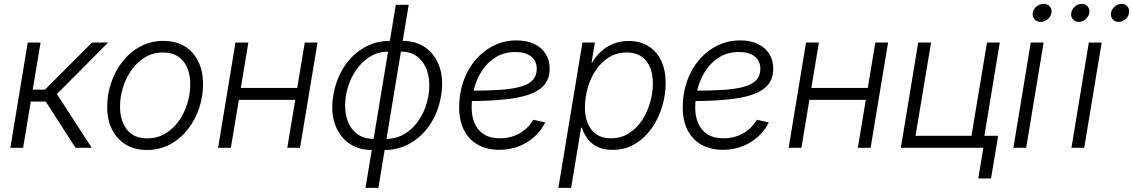

<svg xmlns="http://www.w3.org/2000/svg" viewBox="-20 -752 5766 977"><path d="M32.7 0 121.1 -535.6H186.5L146.5 -295.9H209L448.2 -535.6H530.3L269.5 -273.4L446.8 0H364.3L212.9 -234.9H136.7L97.7 0Z M727.5 11.2Q665 11.2 619.9 -16.4Q574.7 -43.9 550 -93.3Q525.4 -142.6 525.4 -208Q525.4 -271.5 545.7 -331.3Q565.9 -391.1 603.8 -439.2Q641.6 -487.3 694.3 -515.6Q747.1 -543.9 811.5 -543.9Q874 -543.9 919.2 -516.6Q964.4 -489.3 988.8 -439.7Q1013.2 -390.1 1013.2 -324.2Q1013.2 -260.3 992.9 -200.4Q972.7 -140.6 934.8 -92.8Q897 -44.9 844.5 -16.8Q792 11.2 727.5 11.2ZM729 -47.9Q780.3 -47.9 821 -72.3Q861.8 -96.7 890.1 -136.7Q918.5 -176.8 933.3 -225.6Q948.2 -274.4 948.2 -323.2Q948.2 -371.1 932.6 -407.5Q917 -443.8 886.2 -464.4Q855.5 -484.9 809.6 -484.9Q759.3 -484.9 719 -460.9Q678.7 -437 649.9 -397Q621.1 -356.9 606 -307.9Q590.8 -258.8 590.8 -208.5Q590.8 -137.7 625.7 -92.8Q660.6 -47.9 729 -47.9Z M1508.8 -304.7 1498.5 -243.7H1178.7L1189 -304.7ZM1243.7 -535.6 1154.8 0H1089.8L1178.2 -535.6ZM1595.7 -535.6 1506.8 0H1441.9L1530.8 -535.6Z M1871.6 11.2Q1802.7 11.2 1753.9 -24.2Q1705.1 -59.6 1683.8 -122.1Q1662.6 -184.6 1675.8 -265.6Q1689.5 -347.7 1730 -410.4Q1770.5 -473.1 1830.8 -508.5Q1891.1 -543.9 1963.4 -543.9H2029.3Q2098.1 -543.9 2147 -508.5Q2195.8 -473.1 2217 -410.4Q2238.3 -347.7 2224.6 -265.6Q2211.4 -184.6 2170.7 -122.1Q2129.9 -59.6 2069.8 -24.2Q2009.8 11.2 1937 11.2ZM1880.9 -45.4H1946.8Q2001.5 -45.4 2045.9 -75Q2090.3 -104.5 2120.1 -154.5Q2149.9 -204.6 2160.2 -265.6Q2170.4 -327.6 2157.2 -378.2Q2144 -428.7 2109.4 -459Q2074.7 -489.3 2020 -489.3H1954.6Q1900.4 -489.3 1855.7 -459Q1811 -428.7 1781 -378.2Q1751 -327.6 1740.2 -265.6Q1730.5 -204.6 1743.7 -154.5Q1756.8 -104.5 1791.7 -75Q1826.7 -45.4 1880.9 -45.4ZM1839.8 204.1 1994.1 -727.5H2059.6L1905.3 204.1Z M2520.5 10.3Q2458.5 10.3 2412.6 -15.1Q2366.7 -40.5 2341.6 -88.9Q2316.4 -137.2 2316.4 -205.6Q2316.4 -277.3 2338.4 -339.4Q2360.4 -401.4 2400.1 -447.8Q2439.9 -494.1 2493.2 -520.3Q2546.4 -546.4 2608.4 -546.4Q2660.6 -546.4 2698.2 -528.6Q2735.8 -510.7 2756.3 -478.5Q2776.9 -446.3 2776.9 -402.3Q2776.9 -353 2750.5 -321Q2724.1 -289.1 2672.4 -271Q2620.6 -252.9 2543.2 -245.4Q2465.8 -237.8 2363.3 -237.8L2371.1 -290.5Q2460.9 -290.5 2525.4 -294.9Q2589.8 -299.3 2631.1 -311.5Q2672.4 -323.7 2691.9 -345.7Q2711.4 -367.7 2711.4 -402.3Q2711.4 -441.4 2683.1 -464.4Q2654.8 -487.3 2603 -487.3Q2547.4 -487.3 2505.6 -462.6Q2463.9 -438 2435.8 -397Q2407.7 -356 2393.8 -305.9Q2379.9 -255.9 2379.9 -204.6Q2379.9 -160.2 2395 -124.8Q2410.2 -89.4 2442.1 -68.8Q2474.1 -48.3 2523.9 -48.3Q2580.1 -48.3 2624.8 -74.2Q2669.4 -100.1 2693.4 -142.6L2754.4 -129.4Q2723.6 -66.4 2661.4 -28.1Q2599.1 10.3 2520.5 10.3Z M2821.3 204.1 2943.8 -535.6H3007.3L2990.2 -433.6H2993.2Q3009.3 -462.4 3035.6 -487.5Q3062 -512.7 3098.1 -528.1Q3134.3 -543.5 3179.2 -543.5Q3237.3 -543.5 3279.5 -517.1Q3321.8 -490.7 3344.5 -442.9Q3367.2 -395 3367.2 -329.6Q3367.2 -268.1 3348.6 -207.3Q3330.1 -146.5 3294.9 -97.4Q3259.8 -48.3 3209.7 -18.8Q3159.7 10.7 3096.2 10.7Q3049.3 10.7 3017.8 -5.9Q2986.3 -22.5 2968 -48.3Q2949.7 -74.2 2941.4 -102.5H2937L2886.2 204.1ZM3088.9 -48.3Q3139.6 -48.3 3179.2 -73Q3218.8 -97.7 3246.1 -138.7Q3273.4 -179.7 3287.8 -229.2Q3302.2 -278.8 3302.2 -328.1Q3302.2 -399.4 3268.1 -442.1Q3233.9 -484.9 3169.4 -484.9Q3118.2 -484.9 3078.6 -460.2Q3039.1 -435.5 3011.7 -394.8Q2984.4 -354 2970.5 -304.4Q2956.5 -254.9 2956.5 -205.1Q2956.5 -133.8 2990.5 -91.1Q3024.4 -48.3 3088.9 -48.3Z M3658.2 10.3Q3596.2 10.3 3550.3 -15.1Q3504.4 -40.5 3479.2 -88.9Q3454.1 -137.2 3454.1 -205.6Q3454.1 -277.3 3476.1 -339.4Q3498 -401.4 3537.8 -447.8Q3577.6 -494.1 3630.9 -520.3Q3684.1 -546.4 3746.1 -546.4Q3798.3 -546.4 3835.9 -528.6Q3873.5 -510.7 3894 -478.5Q3914.6 -446.3 3914.6 -402.3Q3914.6 -353 3888.2 -321Q3861.8 -289.1 3810.1 -271Q3758.3 -252.9 3680.9 -245.4Q3603.5 -237.8 3501 -237.8L3508.8 -290.5Q3598.6 -290.5 3663.1 -294.9Q3727.5 -299.3 3768.8 -311.5Q3810.1 -323.7 3829.6 -345.7Q3849.1 -367.7 3849.1 -402.3Q3849.1 -441.4 3820.8 -464.4Q3792.5 -487.3 3740.7 -487.3Q3685.1 -487.3 3643.3 -462.6Q3601.6 -438 3573.5 -397Q3545.4 -356 3531.5 -305.9Q3517.6 -255.9 3517.6 -204.6Q3517.6 -160.2 3532.7 -124.8Q3547.9 -89.4 3579.8 -68.8Q3611.8 -48.3 3661.6 -48.3Q3717.8 -48.3 3762.5 -74.2Q3807.1 -100.1 3831.1 -142.6L3892.1 -129.4Q3861.3 -66.4 3799.1 -28.1Q3736.8 10.3 3658.2 10.3Z M4412.1 -304.7 4401.9 -243.7H4082L4092.3 -304.7ZM4147 -535.6 4058.1 0H3993.2L4081.5 -535.6ZM4499 -535.6 4410.2 0H4345.2L4434.1 -535.6Z M4564 0 4652.3 -535.6H4717.8L4638.7 -61H4923.3L5002.4 -535.6H5067.4L4979 0ZM4958 156.2 4983.9 0H4941.9L4952.1 -61H5059.1L5022.9 156.2Z M5136.7 0 5225.1 -535.6H5290.5L5201.7 0ZM5274.9 -640.6Q5255.9 -640.6 5244.1 -654.1Q5232.4 -667.5 5235.4 -686.5Q5238.3 -706.1 5254.6 -719.2Q5271 -732.4 5290.5 -732.4Q5310.1 -732.4 5321.8 -719.2Q5333.5 -706.1 5330.6 -686.5Q5327.1 -667.5 5311 -654.1Q5294.9 -640.6 5274.9 -640.6Z M5432.1 0 5520.5 -535.6H5585.9L5497.1 0ZM5671.9 -640.6Q5652.8 -640.6 5641.6 -654.1Q5630.4 -667.5 5633.3 -686.5Q5636.7 -705.6 5652.6 -719Q5668.5 -732.4 5687 -732.4Q5706.1 -732.4 5717.3 -719Q5728.5 -705.6 5725.1 -686.5Q5722.2 -667.5 5706.5 -654.1Q5690.9 -640.6 5671.9 -640.6ZM5469.2 -640.6Q5450.2 -640.6 5439 -654.1Q5427.7 -667.5 5431.2 -686.5Q5434.1 -705.6 5450 -719Q5465.8 -732.4 5484.9 -732.4Q5503.9 -732.4 5514.9 -719Q5525.9 -705.6 5522.9 -686.5Q5519.5 -667.5 5503.9 -654.1Q5488.3 -640.6 5469.2 -640.6Z"/></svg>

Font: Inter 20pt Light
Style: Italic
Weight: 300
Italic angle: -9.3988°
Version: Version 4.001;git-66647c0bb